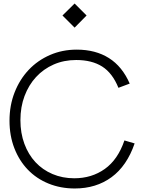

<svg xmlns="http://www.w3.org/2000/svg" viewBox="-20 -1052 847 1091"><path d="M745 -237Q701 -109 613.5 -45Q526 19 405 19Q324 19 255.5 -9Q187 -37 138 -88Q89 -139 61.5 -210Q34 -281 34 -366Q34 -453 63 -527Q92 -601 143 -655Q194 -709 264 -739.5Q334 -770 416 -770Q523 -770 599 -722Q675 -674 717 -577L653 -553Q619 -637 560.5 -674Q502 -711 413 -711Q343 -711 285 -685.5Q227 -660 185 -614.5Q143 -569 119.5 -506.5Q96 -444 96 -369Q96 -296 118.5 -235Q141 -174 181.5 -130.5Q222 -87 278.5 -63Q335 -39 402 -39Q501 -39 575.5 -92Q650 -145 687 -254ZM404 -1032 472 -964 404 -895 335 -964Z"/></svg>

Font: Milkman
Style: Regular
Weight: 300
Designer: Giulia Boggio / Martin Desinde
Version: Version 1.000